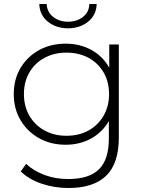

<svg xmlns="http://www.w3.org/2000/svg" viewBox="-20 -745 722 963"><path d="M323 198Q252 198 188 176Q124 154 84 115L111 77Q150 113 204.5 133Q259 153 322 153Q427 153 476.5 104Q526 55 526 -50V-139Q526 -138 526 -138Q493 -81 436.5 -50Q380 -19 309 -19Q235 -19 176.5 -51.5Q118 -84 83.5 -141.5Q49 -199 49 -273Q49 -348 83.5 -405Q118 -462 176.5 -494Q235 -526 309 -526Q380 -526 436.5 -495.5Q493 -465 526 -409Q527 -407 528 -405V-522H576V-56Q576 75 512.5 136.5Q449 198 323 198ZM313 -64Q376 -64 424 -90.5Q472 -117 499.5 -164.5Q527 -212 527 -273Q527 -335 499.5 -382Q472 -429 424 -455Q376 -481 313 -481Q252 -481 203.5 -455Q155 -429 127.5 -382Q100 -335 100 -273Q100 -212 127.5 -164.5Q155 -117 203.5 -90.5Q252 -64 313 -64ZM321 -603Q262 -603 220.5 -636Q179 -669 177 -725H214Q216 -684 247 -660Q278 -636 321 -636Q365 -636 396 -660Q427 -684 428 -725H465Q463 -669 421.5 -636Q380 -603 321 -603Z"/></svg>

Font: Montserrat Z Light
Style: Regular
Weight: 300
Designer: Julieta Ulanovsky
Foundry: Julieta Ulanovsky
Version: Version 8.000